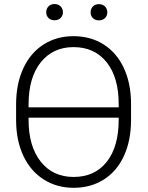

<svg xmlns="http://www.w3.org/2000/svg" viewBox="-20 -895 713 925"><path d="M611.3 -316.9Q611.3 -218.8 577.4 -144.5Q543.5 -70.3 480.5 -30.3Q417.5 9.8 335 9.8Q253.9 9.8 190.7 -30.3Q127.4 -70.3 92.8 -143.8Q58.1 -217.3 57.6 -313.5V-393.1Q57.6 -490.2 92 -565.2Q126.5 -640.1 189.5 -680.4Q252.4 -720.7 334 -720.7Q416 -720.7 478.8 -681.2Q541.5 -641.6 575.7 -569.3Q609.9 -497.1 611.3 -401.9ZM117.7 -377.9H551.8V-394Q551.8 -522.5 493.7 -595.2Q435.5 -668 334 -668Q235.4 -668 176.5 -595Q117.7 -522 117.7 -391.1ZM551.8 -328.1H117.7V-316.9Q117.7 -190.4 176 -116.5Q234.4 -42.5 335 -42.5Q436.5 -42.5 494.1 -115.2Q551.8 -188 551.8 -318.4ZM202.6 -835.9Q202.6 -852.5 213.4 -864Q224.1 -875.5 242.7 -875.5Q261.2 -875.5 272.2 -864Q283.2 -852.5 283.2 -835.9Q283.2 -819.8 272.2 -808.6Q261.2 -797.4 242.7 -797.4Q224.1 -797.4 213.4 -808.6Q202.6 -819.8 202.6 -835.9ZM416.5 -835.4Q416.5 -852.1 427.2 -863.5Q438 -875 456.5 -875Q475.1 -875 486.1 -863.5Q497.1 -852.1 497.1 -835.4Q497.1 -819.3 486.1 -808.1Q475.1 -796.9 456.5 -796.9Q438 -796.9 427.2 -808.1Q416.5 -819.3 416.5 -835.4Z"/></svg>

Font: Roboto-Light
Style: Regular
Weight: 300
Designer: Google
Version: Version 2.137; 2017